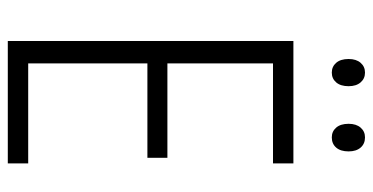

<svg xmlns="http://www.w3.org/2000/svg" viewBox="-246 -686 933 480"><g transform="rotate(90 220.0 -446.5)"><path d="M389 0H83V-714H389V-663H139V-399H375V-349H139V-51H389ZM128 -852Q128 -871 137.5 -882Q147 -893 162 -893Q177 -893 186.5 -882Q196 -871 196 -852Q196 -832 186.5 -821Q177 -810 162 -810Q147 -810 137.5 -821Q128 -832 128 -852ZM290 -852Q290 -871 299.5 -882Q309 -893 324 -893Q340 -893 349.5 -882Q359 -871 359 -852Q359 -832 349.5 -821Q340 -810 324 -810Q309 -810 299.5 -821Q290 -832 290 -852Z"/></g></svg>

Font: Noto Sans Ethiopic Condensed Light
Style: Regular
Weight: 300
Width: 3
Designer: Monotype Design Team
Foundry: Monotype Imaging Inc.
Version: Version 2.102; ttfautohint (v1.8.4.7-5d5b)